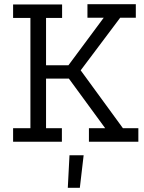

<svg xmlns="http://www.w3.org/2000/svg" viewBox="-20 -671 681 909"><path d="M635 0H401V-64H478L306 -299H198V-64H273V0H42V-64H124V-586H42V-650H274V-586H198V-362H304L471 -587H394V-651H623V-587H549L362 -338L562 -64H635ZM376 64 358 218H301L309 64Z"/></svg>

Font: Zilla Slab
Style: Regular
Weight: 400
Designer: Typotheque.com
Foundry: Typotheque type foundry
Version: Version 1.1; 2017; ttfautohint (v1.6)